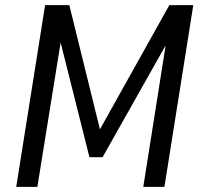

<svg xmlns="http://www.w3.org/2000/svg" viewBox="-20 -725 779 745"><path d="M43 0 155 -705H249L373 -202H356L637 -705H730L618 0H536L627 -576H638L378 -115H327L211 -577H218L125 0Z"/></svg>

Font: Nunito Sans 10pt Condensed Medium
Style: Italic
Weight: 500
Width: 3
Italic angle: -9°
Designer: Vernon Adams
Foundry: Vernon Adams
Version: Version 3.101;gftools[0.9.27]